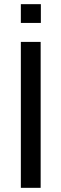

<svg xmlns="http://www.w3.org/2000/svg" viewBox="-20 -901 295 921"><path d="M80 -700H175V0H80ZM80 -881H176V-791H80Z"/></svg>

Font: Cabin
Style: Regular
Weight: 400
Designer: Pablo Impallari
Foundry: Pablo Impallari. http://www.impallari.com Igino Marini. http://www.ikern.com
Version: Version 2.001